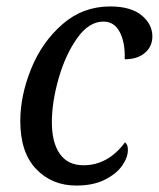

<svg xmlns="http://www.w3.org/2000/svg" viewBox="-20 -566 493 596"><path d="M43 -190Q43 -269 76.5 -352Q110 -435 173.5 -490.5Q237 -546 322 -546Q386 -546 419.5 -518.5Q453 -491 453 -453Q453 -422 430 -402Q407 -382 367 -382Q369 -433 352 -466Q335 -499 301 -499Q256 -499 219.5 -447.5Q183 -396 162 -322.5Q141 -249 141 -187Q141 -123 166 -88Q191 -53 239 -53Q315 -53 368 -124Q377 -118 377 -101Q377 -77 359 -51.5Q341 -26 305 -8Q269 10 217 10Q141 10 92 -41.5Q43 -93 43 -190Z"/></svg>

Font: Noto Serif Narrow
Style: Italic
Weight: 400
Width: 4
Italic angle: -12°
Designer: Monotype Design Team
Foundry: Monotype Imaging Inc.
Version: Version 1.001